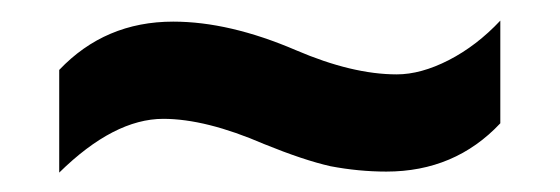

<svg xmlns="http://www.w3.org/2000/svg" viewBox="-20 -413 554 190"><path d="M241.2 -270.5Q183.6 -295.4 141.6 -295.4Q92.8 -295.4 38.6 -242.2V-343.8Q84 -391.6 151.4 -391.6Q207 -391.6 272.9 -363.3Q328.6 -339.4 372.6 -339.4Q396.5 -339.4 424.1 -353.5Q451.7 -367.7 475.1 -392.6V-291Q430.2 -243.2 362.3 -243.2Q335 -243.2 307.1 -248.5Q280.8 -254.4 241.2 -270.5Z"/></svg>

Font: Khula Bold
Style: Regular
Weight: 700
Designer: Erin McLaughlin, Steve Matteson
Version: Version 1.000;PS 1.0;hotconv 1.0.72;makeotf.lib2.5.5900